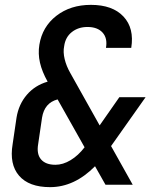

<svg xmlns="http://www.w3.org/2000/svg" viewBox="-20 -760 640 790"><path d="M186 10Q99 10 58.5 -37Q18 -84 32 -167L48 -276Q57 -331 90.5 -370Q124 -409 176 -424Q153 -465 144.5 -502Q136 -539 142 -576Q154 -650 212 -695Q270 -740 354 -740Q443 -740 488 -692Q533 -644 520 -563H416Q423 -603 402 -626Q381 -649 340 -649Q302 -649 275.5 -628Q249 -607 244 -570Q239 -546 246 -517Q253 -488 269 -460L390 -244L471 -360H579L437 -159L526 0H414L371 -76Q286 10 186 10ZM208 -82Q239 -82 270.5 -101Q302 -120 328 -154L217 -351Q163 -337 153 -276L137 -167Q130 -126 149 -104Q168 -82 208 -82Z"/></svg>

Font: NKDuy Mono SemiBold
Style: Italic
Weight: 600
Italic angle: -9°
Monospace: yes
Designer: NKDuy
Foundry: NKDuy
Version: Version 2.251; ttfautohint (v1.8.4.7-5d5b)